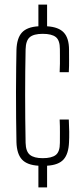

<svg xmlns="http://www.w3.org/2000/svg" viewBox="-20 -820 365 840"><path d="M148 0V-95Q98 -98 75.8 -122.5Q53.5 -147 52 -198Q51 -243.5 50.5 -301.8Q50 -360 50 -418.8Q50 -477.5 50.8 -526.2Q51.5 -575 52 -601Q53.5 -653 75.8 -677.5Q98 -702 148 -705V-800H186V-705Q236.5 -702 259.2 -677.5Q282 -653 282 -602Q282 -584 282.2 -558Q282.5 -532 281 -504H241Q242 -523 242.2 -541.5Q242.5 -560 242.2 -576.2Q242 -592.5 242 -605Q242 -644 224 -658Q206 -672 167 -672Q127.5 -672 110.2 -657.2Q93 -642.5 92 -604Q91 -557.5 90.5 -507.5Q90 -457.5 90 -405.2Q90 -353 90.5 -300Q91 -247 92 -195Q93 -157 111 -142.5Q129 -128 167 -128Q206 -128 224 -142Q242 -156 242 -195Q242 -214.5 242.2 -240.5Q242.5 -266.5 241 -297H281Q282.5 -272.5 282.8 -244.2Q283 -216 282 -198Q280 -147 258.2 -122.5Q236.5 -98 186 -95V0Z"/></svg>

Font: Big Shoulders Text Thin Thin
Style: Regular
Weight: 250
Version: Version 2.002